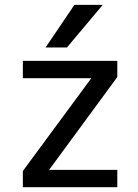

<svg xmlns="http://www.w3.org/2000/svg" viewBox="-20 -778 576 800"><path d="M408.2 -757.8 258.8 -580.1H169.9L290 -757.8ZM75.2 -524.4H468.8V-457L184.6 -70.3H468.8V2H75.2V-65.4L360.4 -452.1H75.2Z"/></svg>

Font: Gen Shin Gothic Regular
Style: Regular
Weight: 400
Designer: [Source Han Sans]
Ryoko NISHIZUKA  (kana & ideographs); Paul D. Hunt (Latin, Greek & Cyrillic); Wenlong ZHANG  (bopomofo
Version: Version 1.002.20150607